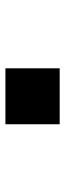

<svg xmlns="http://www.w3.org/2000/svg" viewBox="208 -634 235 690"><g transform="rotate(90 325.0 -288.5)"><path d="M225 -191V-386H426V-191Z"/></g></svg>

Font: Azeret Mono Thin Black
Style: Regular
Weight: 900
Version: Version 1.002